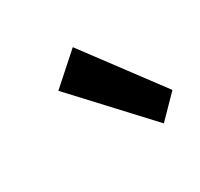

<svg xmlns="http://www.w3.org/2000/svg" viewBox="-63 -830 372 358"><g transform="rotate(-30 123.0 -651.0)"><path d="M61 -698 125 -755 246 -593 201 -547Z"/></g></svg>

Font: Bellota
Style: Bold Italic
Weight: 700
Italic angle: -7.5°
Designer: Kemie Guaida
Foundry: Kemie Guaida
Version: Version 4.001